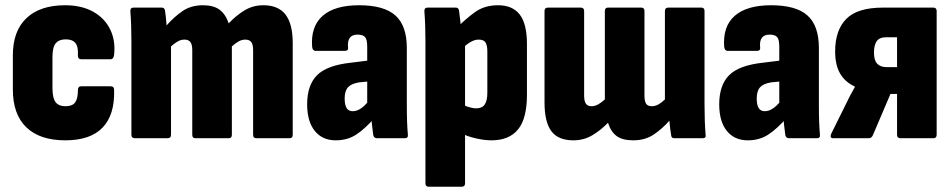

<svg xmlns="http://www.w3.org/2000/svg" viewBox="-20 -527 3627 732"><path d="M229 8Q132 8 80.5 -41.5Q29 -91 29 -186V-316Q29 -409 81 -458Q133 -507 228 -507Q291 -507 335 -482.5Q379 -458 400 -415Q421 -372 415 -318Q413 -301 401 -301H290Q277 -301 277 -315Q279 -349 267.5 -363Q256 -377 231 -377Q205 -377 192.5 -362Q180 -347 180 -310V-192Q180 -153 192 -137.5Q204 -122 230 -122Q256 -122 266.5 -136.5Q277 -151 277 -183Q277 -198 289 -198H402Q415 -198 415 -184Q418 -90 371.5 -41Q325 8 229 8Z M494 0Q481 0 481 -13V-368Q481 -401 480 -430.5Q479 -460 477 -483Q476 -498 489 -498H597Q607 -498 609 -487Q611 -476 612.5 -460.5Q614 -445 615 -430Q643 -462 675.5 -484.5Q708 -507 754 -507Q794 -507 817 -490Q840 -473 852 -438Q879 -467 911.5 -487Q944 -507 984 -507Q1041 -507 1068.5 -471.5Q1096 -436 1096 -362V-13Q1096 0 1084 0H957Q945 0 945 -13V-336Q945 -357 938 -366.5Q931 -376 915 -376Q902 -376 889.5 -369Q877 -362 864 -350V-13Q864 0 852 0H725Q713 0 713 -13V-336Q713 -357 706 -366.5Q699 -376 683 -376Q670 -376 657.5 -369Q645 -362 632 -350V-13Q632 0 619 0Z M1417 0Q1406 0 1403 -12Q1401 -25 1398.5 -48.5Q1396 -72 1394 -93L1380 -122V-349Q1380 -376 1372 -385.5Q1364 -395 1343 -395Q1302 -395 1307 -346Q1309 -333 1294 -333H1183Q1172 -333 1170 -348Q1164 -426 1210 -466.5Q1256 -507 1349 -507Q1444 -507 1487.5 -468Q1531 -429 1531 -344V-130Q1531 -89 1532 -62.5Q1533 -36 1535 -14Q1537 0 1523 0ZM1260 8Q1209 8 1180 -28Q1151 -64 1151 -129Q1151 -202 1188.5 -240Q1226 -278 1318 -288L1391 -297L1390 -217L1349 -213Q1319 -208 1306.5 -194Q1294 -180 1294 -151Q1294 -127 1301.5 -115Q1309 -103 1325 -103Q1342 -103 1359.5 -116Q1377 -129 1398 -158L1410 -80Q1373 -37 1339 -14.5Q1305 8 1260 8Z M1854 8Q1827 8 1794 0.5Q1761 -7 1737 -20L1736 -132Q1750 -124 1766.5 -119Q1783 -114 1796 -114Q1818 -114 1828 -128.5Q1838 -143 1838 -174V-331Q1838 -354 1831 -365Q1824 -376 1805 -376Q1789 -376 1772.5 -366Q1756 -356 1740 -340L1721 -420Q1754 -454 1790.5 -480.5Q1827 -507 1879 -507Q1934 -507 1961.5 -471.5Q1989 -436 1989 -359V-166Q1989 -75 1955 -33.5Q1921 8 1854 8ZM1615 185Q1602 185 1602 172V-369Q1602 -401 1601 -430Q1600 -459 1598 -483Q1597 -498 1610 -498H1718Q1728 -498 1730 -487Q1732 -473 1734.5 -451Q1737 -429 1738 -410L1753 -362V172Q1753 185 1740 185Z M2166 8Q2108 8 2082 -27Q2056 -62 2056 -136V-485Q2056 -498 2069 -498H2194Q2207 -498 2207 -485V-162Q2207 -142 2213.5 -132Q2220 -122 2235 -122Q2248 -122 2260.5 -129Q2273 -136 2286 -148V-485Q2286 -498 2298 -498H2425Q2437 -498 2437 -485V-162Q2437 -142 2443 -132Q2449 -122 2465 -122Q2478 -122 2490.5 -129Q2503 -136 2515 -148V-485Q2515 -498 2528 -498H2654Q2666 -498 2666 -485V-130Q2666 -98 2667 -68.5Q2668 -39 2670 -14Q2673 0 2659 0H2551Q2540 0 2539 -10Q2537 -22 2535 -37Q2533 -52 2532 -67Q2504 -35 2471.5 -13.5Q2439 8 2394 8Q2354 8 2331.5 -8Q2309 -24 2298 -59Q2271 -31 2238.5 -11.5Q2206 8 2166 8Z M2988 0Q2977 0 2974 -12Q2972 -25 2969.5 -48.5Q2967 -72 2965 -93L2951 -122V-349Q2951 -376 2943 -385.5Q2935 -395 2914 -395Q2873 -395 2878 -346Q2880 -333 2865 -333H2754Q2743 -333 2741 -348Q2735 -426 2781 -466.5Q2827 -507 2920 -507Q3015 -507 3058.5 -468Q3102 -429 3102 -344V-130Q3102 -89 3103 -62.5Q3104 -36 3106 -14Q3108 0 3094 0ZM2831 8Q2780 8 2751 -28Q2722 -64 2722 -129Q2722 -202 2759.5 -240Q2797 -278 2889 -288L2962 -297L2961 -217L2920 -213Q2890 -208 2877.5 -194Q2865 -180 2865 -151Q2865 -127 2872.5 -115Q2880 -103 2896 -103Q2913 -103 2930.5 -116Q2948 -129 2969 -158L2981 -80Q2944 -37 2910 -14.5Q2876 8 2831 8Z M3157 0Q3142 0 3149 -17L3203 -126Q3211 -143 3220 -160.5Q3229 -178 3239 -195V-197Q3202 -214 3183 -246.5Q3164 -279 3164 -331Q3164 -412 3206.5 -455Q3249 -498 3346 -498H3538Q3551 -498 3551 -485V-13Q3551 0 3538 0H3413Q3400 0 3400 -13V-169H3375L3308 -12Q3303 0 3292 0ZM3360 -271H3400V-385H3359Q3333 -385 3322.5 -370Q3312 -355 3312 -326Q3312 -297 3324.5 -284Q3337 -271 3360 -271Z"/></svg>

Font: Sofia Sans Condensed Black
Style: Regular
Weight: 900
Designer: Botio Nikoltchev, Ani Petrova
Foundry: lettersoup
Version: Version 4.101